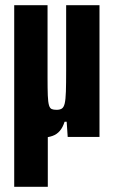

<svg xmlns="http://www.w3.org/2000/svg" viewBox="-20 -530 440 743"><path d="M35 193V-510H164V-229Q164 -186 165 -160.5Q166 -135 169.5 -123Q173 -111 180 -108Q187 -105 199 -105Q212 -105 219.5 -110Q227 -115 230.5 -130Q234 -145 235 -175.5Q236 -206 236 -257V-510H365V0H242L238 -59H230Q223 -37 211.5 -23.5Q200 -10 183 -4Q166 2 143 3Q130 3 113.5 -3.5Q97 -10 82.5 -25.5Q68 -41 59 -65L183 -21H165V193Z"/></svg>

Font: Saira ExtraCondensed ExtraBold
Style: Regular
Weight: 800
Width: 2
Designer: Hector Gatti with collaboration of the Omnibus-Type team
Foundry: Omnibus-Type
Version: Version 1.101